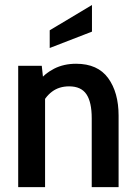

<svg xmlns="http://www.w3.org/2000/svg" viewBox="-20 -766 555 786"><path d="M54.5 0V-496.5H151L160 -413L132.5 -427.5Q162 -464.5 201.5 -484.8Q241 -505 291.5 -505Q380 -505 422.8 -446.2Q465.5 -387.5 465.5 -292.5V0H355.5V-282Q355.5 -348 333.8 -380.2Q312 -412.5 263 -412.5Q222 -412.5 193 -390.8Q164 -369 147 -330L164.5 -393.5V0ZM183.5 -569.5V-642L356.5 -745.5V-636.5Z"/></svg>

Font: Cabin SemiCondensed SemiBold
Style: Regular
Weight: 600
Width: 4
Designer: Pablo Impallari
Foundry: Pablo Impallari. http://www.impallari.com Igino Marini. http://www.ikern.com
Version: Version 3.001